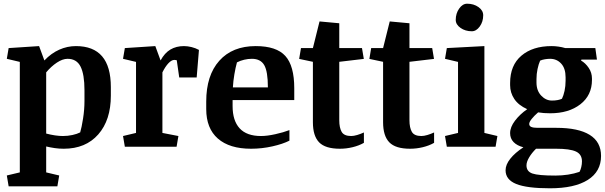

<svg xmlns="http://www.w3.org/2000/svg" viewBox="-20 -788 3249 1031"><path d="M433.6 -303.7Q433.6 -388.7 412.6 -430.4Q391.6 -472.2 342.8 -472.2Q316.4 -472.2 285.6 -451.9Q254.9 -431.6 228 -399.4V-70.8Q252 -64.5 275.4 -61Q298.8 -57.6 317.4 -57.6Q343.8 -57.6 368.7 -63Q393.6 -68.4 410.6 -77.1Q418.5 -103.5 426 -151.4Q433.6 -199.2 433.6 -245.6ZM86.4 -455.6 16.6 -472.2 26.4 -529.8 189.9 -540.5 218.3 -463.4Q254.9 -502 298.1 -521.2Q341.3 -540.5 387.7 -540.5Q481.4 -540.5 528.3 -485.6Q575.2 -430.7 575.2 -320.3V-274.4Q575.2 -143.1 507.6 -66.2Q439.9 10.7 322.3 10.7Q297.4 10.7 274.2 7.3Q251 3.9 228 -1.5V137.7L297.9 154.3L288.1 212.4H26.4L16.6 154.3L86.4 137.7Z M710.4 -455.6 640.6 -472.2 650.4 -529.8 814 -540.5 842.3 -463.4Q863.8 -503.4 895 -522Q926.3 -540.5 967.8 -540.5Q987.3 -540.5 1008.8 -535.2Q1030.3 -529.8 1048.3 -520L1036.1 -372.1H942.4L929.2 -464.4Q925.8 -465.3 922.4 -465.8Q918.9 -466.3 916 -466.3Q901.4 -466.3 884.5 -448.5Q867.7 -430.7 852.1 -399.4V-74.2L938 -57.6L928.2 0H650.4L640.6 -57.6L710.4 -74.2Z M1229 -250.5V-218.3Q1229 -140.1 1266.8 -98.9Q1304.7 -57.6 1381.3 -57.6Q1414.6 -57.6 1458.5 -67.4Q1502.4 -77.1 1534.2 -89.4V-32.7Q1498.5 -14.6 1442.4 -2Q1386.2 10.7 1328.1 10.7Q1212.4 10.7 1149.9 -43.9Q1087.4 -98.6 1087.4 -202.1V-242.7Q1087.4 -383.3 1157.7 -461.9Q1228 -540.5 1353 -540.5Q1464.4 -540.5 1512.2 -487.5Q1560.1 -434.6 1560.1 -314V-250.5ZM1252.4 -453.1Q1244.6 -424.8 1238.5 -388.7Q1232.4 -352.5 1230.5 -318.8H1418.5Q1418.5 -404.3 1398.9 -438.2Q1379.4 -472.2 1332.5 -472.2Q1312 -472.2 1291.3 -467.3Q1270.5 -462.4 1252.4 -453.1Z M1923.8 -529.8 1933.6 -471.7 1801.8 -456.1V-142.6Q1801.8 -102.1 1814.7 -79.8Q1827.6 -57.6 1865.7 -57.6Q1879.9 -57.6 1898.4 -63.2Q1917 -68.8 1934.1 -76.7V-21Q1907.7 -5.9 1873.5 2.4Q1839.4 10.7 1805.2 10.7Q1727.1 10.7 1693.6 -23.7Q1660.2 -58.1 1660.2 -131.8V-456.1L1586.4 -471.7L1596.2 -529.8H1660.2L1695.8 -672.9L1801.8 -663.1V-529.8Z M2300.8 -529.8 2310.5 -471.7 2178.7 -456.1V-142.6Q2178.7 -102.1 2191.7 -79.8Q2204.6 -57.6 2242.7 -57.6Q2256.8 -57.6 2275.4 -63.2Q2293.9 -68.8 2311 -76.7V-21Q2284.7 -5.9 2250.5 2.4Q2216.3 10.7 2182.1 10.7Q2104 10.7 2070.6 -23.7Q2037.1 -58.1 2037.1 -131.8V-456.1L1963.4 -471.7L1973.1 -529.8H2037.1L2072.8 -672.9L2178.7 -663.1V-529.8Z M2581.1 -74.2 2650.9 -57.6 2641.1 0H2379.4L2369.6 -57.6L2439.5 -74.2V-455.6L2369.6 -472.2L2379.4 -529.8L2581.1 -540.5ZM2427.2 -681.2Q2427.2 -715.8 2445.6 -741.9Q2463.9 -768.1 2488.3 -768.1Q2523.9 -768.1 2549.3 -750Q2574.7 -731.9 2574.7 -706.1Q2574.7 -671.4 2556.2 -645.8Q2537.6 -620.1 2513.7 -620.1Q2478.5 -620.1 2452.9 -638.2Q2427.2 -656.2 2427.2 -681.2Z M3102.1 -467.8 3100.1 -462.9Q3124 -449.2 3141.4 -423.3Q3158.7 -397.5 3158.7 -366.2V-358.9Q3158.7 -276.4 3096.4 -228Q3034.2 -179.7 2934.1 -179.7Q2916.5 -179.7 2900.4 -180.9Q2884.3 -182.1 2869.6 -184.6Q2848.1 -166 2835 -149.4Q2821.8 -132.8 2821.8 -122.6Q2821.8 -110.8 2833.3 -106.2Q2844.7 -101.6 2866.2 -101.6H2967.3Q3085.9 -101.6 3146.7 -63.7Q3207.5 -25.9 3207.5 49.3Q3207.5 133.3 3136.2 178.2Q3064.9 223.1 2933.1 223.1Q2809.6 223.1 2752.2 200Q2694.8 176.8 2694.8 126.5Q2694.8 96.2 2720 64.5Q2745.1 32.7 2790.5 2.9Q2756.3 -5.9 2737.8 -25.1Q2719.2 -44.4 2719.2 -73.2Q2719.2 -105.5 2745.4 -139.9Q2771.5 -174.3 2811 -201.7Q2763.7 -223.1 2741.5 -256.8Q2719.2 -290.5 2719.2 -330.6V-342.3Q2719.2 -437.5 2779.8 -489Q2840.3 -540.5 2941.9 -540.5Q2959.5 -540.5 2978.5 -537.8Q2997.6 -535.2 3015.6 -529.8H3176.8L3185.5 -467.8ZM2858.4 10.7Q2835.9 32.7 2821.5 56.9Q2807.1 81.1 2807.1 100.1Q2807.1 132.8 2839.1 143.8Q2871.1 154.8 2962.4 154.8Q2997.1 154.8 3030.3 149.7Q3063.5 144.5 3091.8 134.8Q3097.7 124.5 3101.3 109.1Q3105 93.8 3105 78.6Q3105 40.5 3072.5 25.6Q3040 10.7 2966.8 10.7H2859.4ZM3017.1 -373Q3017.1 -420.9 2993.4 -446.5Q2969.7 -472.2 2934.1 -472.2Q2919.9 -472.2 2905.5 -469.7Q2891.1 -467.3 2880.4 -462.4Q2872.1 -443.8 2866.5 -417.5Q2860.8 -391.1 2860.8 -363.3V-344.7Q2860.8 -301.3 2886 -274.7Q2911.1 -248 2943.8 -248Q2960.9 -248 2974.9 -250.7Q2988.8 -253.4 2997.6 -257.8Q3005.9 -274.4 3011.5 -300Q3017.1 -325.7 3017.1 -354.5Z"/></svg>

Font: Noticia Text
Style: Bold
Weight: 700
Designer: JM Sole
Foundry: JM Sole
Version: Version 1.003